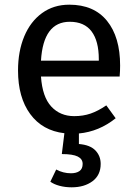

<svg xmlns="http://www.w3.org/2000/svg" viewBox="-20 -559 584 820"><path d="M491 -232H155Q161 -145 199 -104Q237 -63 297 -63Q335 -63 367 -74Q399 -85 434 -109L474 -54Q403 3 317 11V56Q365 60 387.5 83.5Q410 107 410 141Q410 189 375 215Q340 241 286 241Q258 241 234 234.5Q210 228 195 217L220 165Q250 181 283 181Q306 181 319.5 171.5Q333 162 333 141Q333 120 312 109.5Q291 99 244 99L255 10Q161 -1 109 -72Q57 -143 57 -258Q57 -340 83.5 -403.5Q110 -467 159.5 -503Q209 -539 276 -539Q381 -539 437 -470Q493 -401 493 -279Q493 -256 491 -232ZM402 -306Q402 -384 371 -425Q340 -466 278 -466Q165 -466 155 -300H402Z"/></svg>

Font: Fira GO
Style: Regular
Weight: 400
Designer: Carrois Corporate
Foundry: Carrois Corporate GbR
Version: Version 0.300